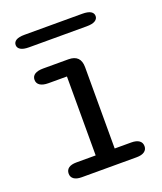

<svg xmlns="http://www.w3.org/2000/svg" viewBox="-121 -712 668 792"><g transform="rotate(-20 213.0 -316.5)"><path d="M101.5 0Q79 0 67.2 -8.5Q55.5 -17 55.5 -32Q55.5 -48 67.2 -56.5Q79 -65 101.5 -65H186V-411.5H105Q81 -411.5 68.2 -420Q55.5 -428.5 55.5 -444Q55.5 -459.5 68.2 -467.8Q81 -476 105 -476H216Q269.5 -476 269.5 -422V-65H342Q364.5 -65 376.5 -56.5Q388.5 -48 388.5 -32Q388.5 -17 376.5 -8.5Q364.5 0 342 0ZM31.5 -605.5Q31.5 -618.5 43.5 -625.8Q55.5 -633 80.5 -633H333.5Q358.5 -633 370.5 -625.8Q382.5 -618.5 382.5 -605.5Q382.5 -593 370.5 -585.5Q358.5 -578 333.5 -578H80.5Q55.5 -578 43.5 -585.5Q31.5 -593 31.5 -605.5Z"/></g></svg>

Font: Sono
Style: Regular
Weight: 400
Designer: Tyler Finck
Foundry: Tyler Finck
Version: Version 2.112